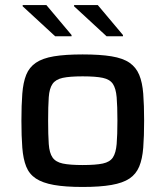

<svg xmlns="http://www.w3.org/2000/svg" viewBox="-20 -734 657 762"><path d="M308 8Q239 8 194 0Q149 -8 122.5 -25.5Q96 -43 84 -73Q72 -103 68.5 -148Q65 -193 65 -255Q65 -317 68.5 -362Q72 -407 84 -437Q96 -467 122.5 -485Q149 -503 194 -510.5Q239 -518 308 -518Q377 -518 422.5 -510.5Q468 -503 494 -485Q520 -467 532.5 -437Q545 -407 548.5 -362Q552 -317 552 -255Q552 -193 548.5 -148Q545 -103 532.5 -73Q520 -43 494 -25.5Q468 -8 422.5 0Q377 8 308 8ZM308 -79Q360 -79 388 -85Q416 -91 428 -109Q440 -127 443 -162.5Q446 -198 446 -255Q446 -313 443 -348Q440 -383 428 -401Q416 -419 388 -425Q360 -431 308 -431Q257 -431 229 -425Q201 -419 188.5 -401Q176 -383 173.5 -348Q171 -313 171 -255Q171 -198 173.5 -162.5Q176 -127 188.5 -109Q201 -91 229 -85Q257 -79 308 -79ZM468 -590H403L274 -709V-714H368L468 -595ZM264 -590H199L70 -709V-714H164L264 -595Z"/></svg>

Font: Saira SemiExpanded Medium
Style: Regular
Weight: 500
Width: 6
Designer: Hector Gatti with collaboration of the Omnibus-Type team
Foundry: Omnibus-Type
Version: Version 1.101